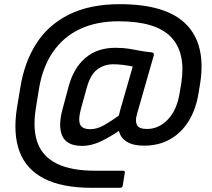

<svg xmlns="http://www.w3.org/2000/svg" viewBox="-20 -715 1018 920"><path d="M421 185Q277 185 191 140.5Q105 96 73.5 11Q42 -74 61 -197L77 -293Q96 -415 153.5 -505.5Q211 -596 311 -645.5Q411 -695 554 -695Q778 -695 873 -597.5Q968 -500 939 -315L931 -267Q919 -192 884.5 -135.5Q850 -79 795.5 -48Q741 -17 670 -17Q618 -17 587.5 -36Q557 -55 550 -88Q511 -61 465 -38.5Q419 -16 373 -16Q301 -16 279 -62.5Q257 -109 280 -193L310 -305Q334 -391 390.5 -438.5Q447 -486 533 -486Q570 -486 597.5 -481.5Q625 -477 650.5 -472Q676 -467 707 -464Q720 -462 717 -450L636 -167Q627 -136 636 -116.5Q645 -97 684 -97Q741 -97 784.5 -142.5Q828 -188 841 -271L849 -319Q871 -464 798.5 -538.5Q726 -613 548 -613Q441 -613 361.5 -575Q282 -537 232.5 -464Q183 -391 166 -285L151 -191Q136 -93 161 -28Q186 37 254 70Q322 103 436 103H569Q580 103 578 113L568 175Q566 185 556 185ZM413 -96Q445 -96 478.5 -115Q512 -134 549 -161Q551 -166 552.5 -172.5Q554 -179 555 -184L616 -396Q595 -401 570.5 -404Q546 -407 521 -407Q480 -407 446.5 -382.5Q413 -358 395 -292L368 -194Q354 -143 363.5 -119.5Q373 -96 413 -96Z"/></svg>

Font: Sofia Sans Medium
Style: Italic
Weight: 500
Italic angle: -9°
Version: Version 4.101